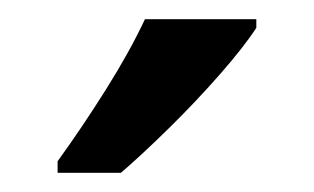

<svg xmlns="http://www.w3.org/2000/svg" viewBox="-20 -786 327 200"><path d="M247 -757Q234 -737 209 -708.5Q184 -680 156 -652.5Q128 -625 106 -606H40V-618Q66 -654 90.5 -693Q115 -732 131 -766H247Z"/></svg>

Font: Noto Sans Lao UI Cond Med
Style: Regular
Weight: 500
Width: 3
Designer: Monotype Design Team
Foundry: Monotype Imaging Inc.
Version: Version 2.000; ttfautohint (v1.8.4.7-5d5b)